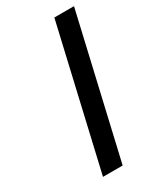

<svg xmlns="http://www.w3.org/2000/svg" viewBox="-185 -788 717 854"><g transform="rotate(-30 174.0 -361.0)"><path d="M80 0 247 -722H348L181 0Z"/></g></svg>

Font: Perun
Style: Italic
Weight: 400
Italic angle: -12°
Foundry: Copyright (c) Stefan Peev, Context Ltd, 2016
Version: Version 1.027